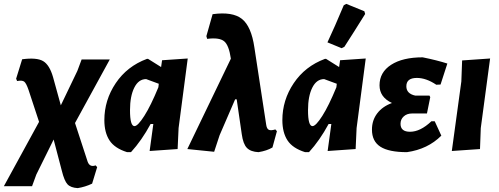

<svg xmlns="http://www.w3.org/2000/svg" viewBox="-64 -773 2566 988"><path d="M-44 185 137 -146 83 -310Q71 -345 60.5 -353Q50 -361 24 -356L19 -368L50 -468Q125 -478 158 -458.5Q191 -439 209 -376L249 -231L334 -408L356 -467H501L322 -140L387 59Q398 89 428 78L436 87L410 172Q374 189 336 195Q300 193 283.5 175.5Q267 158 254 105L212 -55L123 125L101 185Z M590 10Q526 -10 499.5 -50.5Q473 -91 473 -155Q473 -258 531.5 -345Q590 -432 692 -470H698L765 -428L770 -463L902 -472L855 -114L850 -6L706 4L725 -135H711Q665 -50 610 10ZM605 -206Q605 -124 628 -124Q645 -124 678.5 -176.5Q712 -229 751 -324L753 -342L688 -366Q649 -366 627 -322Q605 -278 605 -206Z M1038 8 900 -6 1124 -471Q1114 -541 1089 -561Q1064 -581 1002 -573L998 -587L1030 -700Q1132 -714 1180.5 -676Q1229 -638 1245 -529L1306 -130Q1309 -110 1319.5 -105Q1330 -100 1353 -107L1361 -98L1338 -14Q1309 3 1266 10Q1226 8 1206.5 -12Q1187 -32 1180 -83L1154 -262H1146L1066 -77Z M1705 -746 1718 -753 1811 -715 1815 -701Q1752 -600 1708 -532L1694 -525L1621 -555Q1659 -636 1705 -746ZM1506 10Q1442 -10 1415.5 -50.5Q1389 -91 1389 -155Q1389 -258 1447.5 -345Q1506 -432 1608 -470H1614L1681 -428L1686 -463L1818 -472L1771 -114L1766 -6L1622 4L1641 -135H1627Q1581 -50 1526 10ZM1521 -206Q1521 -124 1544 -124Q1561 -124 1594.5 -176.5Q1628 -229 1667 -324L1669 -342L1604 -366Q1565 -366 1543 -322Q1521 -278 1521 -206Z M2030 10Q1937 10 1893.5 -18Q1850 -46 1850 -106Q1850 -154 1877 -189.5Q1904 -225 1953 -243Q1889 -273 1889 -334Q1889 -401 1948.5 -439.5Q2008 -478 2111 -478Q2185 -463 2238 -446L2203 -338L2181 -337Q2129 -372 2081 -372Q2027 -372 2027 -329Q2027 -291 2073 -281H2146L2150 -273L2133 -189H2056Q2030 -189 2013.5 -174Q1997 -159 1997 -136Q1997 -95 2046 -95Q2099 -95 2156 -149H2173L2207 -75Q2137 -5 2030 10Z M2458 -472 2410 -114 2406 -6 2261 4 2310 -354 2314 -462Z"/></svg>

Font: Alegreya Sans SC ExtraBold
Style: Italic
Weight: 800
Italic angle: -7°
Designer: Juan Pablo del Peral
Foundry: Huerta Tipografica
Version: Version 2.007